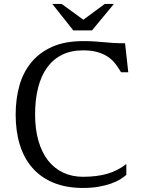

<svg xmlns="http://www.w3.org/2000/svg" viewBox="-20 -933 728 964"><path d="M397 -45.4Q465.8 -45.4 518.6 -60.5Q571.3 -75.7 614.3 -109.4V-55.2Q602.1 -43.9 582.8 -32.2Q563.5 -20.5 536.4 -11Q509.3 -1.5 474.6 4.6Q439.9 10.7 397 10.7Q312.5 10.7 249 -15.4Q185.5 -41.5 143.3 -89.4Q101.1 -137.2 79.8 -205.3Q58.6 -273.4 58.6 -357.9Q58.6 -434.6 77.1 -501.7Q95.7 -568.8 136.5 -618.9Q177.2 -668.9 241.5 -697.8Q305.7 -726.6 397 -726.6Q431.6 -726.6 455.3 -724.9Q479 -723.1 501 -721.2Q522.9 -719.2 547.4 -717.5Q571.8 -715.8 607.9 -715.8L624 -570.3H587.9Q574.7 -592.3 559.6 -612.3Q544.4 -632.3 522.7 -647.2Q501 -662.1 470.7 -671.1Q440.4 -680.2 397 -680.2Q336.4 -680.2 291.3 -657.7Q246.1 -635.3 216.1 -593.3Q186 -551.3 171.1 -491.7Q156.2 -432.1 156.2 -357.9Q156.2 -283.7 173.1 -225.6Q189.9 -167.5 221.2 -127.4Q252.4 -87.4 296.9 -66.4Q341.3 -45.4 397 -45.4ZM398.4 -834 505.9 -913.1H551.8L441.9 -780.3H348.1L242.7 -913.1H289.6Z"/></svg>

Font: Arian Grqi
Style: Regular
Weight: 400
Designer: Ruben Hakobyan (Tarumian)
Foundry: Ruben Hakobyan (Tarumian)
Version: Version 1.003